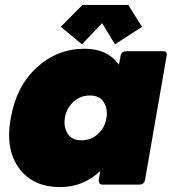

<svg xmlns="http://www.w3.org/2000/svg" viewBox="-20 -750 706 780"><path d="M312 -180Q350 -180 378 -206Q414 -239 414 -292Q414 -318 398 -340Q382 -362 344 -362Q307 -362 279 -337Q242 -303 242 -251Q242 -224 258.5 -202Q275 -180 312 -180ZM225 10Q113 10 57 -67Q17 -122 17 -201Q17 -234 24 -271Q46 -399 129 -475.5Q212 -552 324 -552Q417 -552 463 -487Q467 -506 470 -523.5Q473 -541 493 -542H644Q658 -542 658 -529L569 -18Q566 -2 548 0H397Q381 0 381 -18L387 -55Q318 10 225 10ZM447 -570 395 -656 313 -570 227 -641 315 -730H501L557 -641Z"/></svg>

Font: YamahaIndonesia935. App Black
Style: Italic
Weight: 900
Italic angle: -10°
Designer: Dalton Maag Ltd
Foundry: Dalton Maag Ltd
Version: Version 1.002; January 01, 2024; Regular/Italic